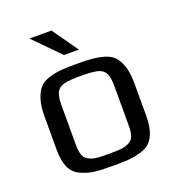

<svg xmlns="http://www.w3.org/2000/svg" viewBox="-127 -782 821 894"><g transform="rotate(-20 284.0 -335.0)"><path d="M60 0ZM123 -14Q90 -29 75 -62.5Q60 -96 60 -153V-321Q60 -366 71 -400Q82 -434 100 -453Q115 -470 145.5 -479.5Q176 -489 208 -492Q244 -494 283 -494Q335 -494 361.5 -491.5Q388 -489 418 -481Q449 -472 466 -454Q483 -436 495 -402Q506 -367 506 -321V-153Q506 -68 467 -29Q451 -13 421 -4Q391 5 359 8Q321 10 283 10Q219 10 187 5.5Q155 1 123 -14ZM381 -62Q399 -70 406.5 -88.5Q414 -107 414 -140V-336Q414 -381 403 -401.5Q392 -422 365.5 -428.5Q339 -435 283 -435Q227 -435 200.5 -428.5Q174 -422 163 -401.5Q152 -381 152 -336V-140Q152 -107 159.5 -88.5Q167 -70 185 -62Q203 -53 222 -51Q241 -49 283 -49Q325 -49 344 -51Q363 -53 381 -62ZM118 -680H227L317 -553H243Z"/></g></svg>

Font: Play
Style: Regular
Weight: 400
Designer: Jonas Hecksher (Cyrillic expansion: Cyreal)
Foundry: Jonas Hecksher, Playtype, e-types AS
Version: Version 2.101; ttfautohint (v1.5.65-e2d9)